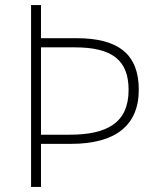

<svg xmlns="http://www.w3.org/2000/svg" viewBox="-20 -734 620 754"><path d="M525 -382C525 -520 446 -584 281 -584H141V-714H102V0H141V-169H258C432 -169 525 -240 525 -382ZM253 -205H141V-548H274C420 -548 485 -498 485 -381C485 -249 397 -205 253 -205Z"/></svg>

Font: Noto Sans Arabic ExtLt
Style: Regular
Weight: 200
Designer: Monotype Design Team, Nadine Chahine, Nizar Qandah and Khaled Hosny
Foundry: Monotype Imaging Inc.
Version: Version 2.012